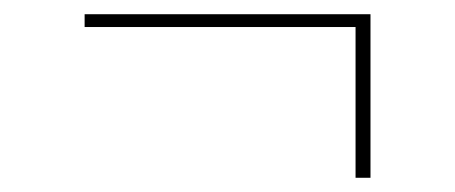

<svg xmlns="http://www.w3.org/2000/svg" viewBox="-20 -369 640 270"><path d="M480 -119V-331H99V-349H501V-119Z"/></svg>

Font: Zed Sans Thin Extended
Style: Regular
Weight: 100
Width: 7
Designer: Belleve Invis
Foundry: Belleve Invis
Version: Version 1.0.0; ttfautohint (v1.8.4)